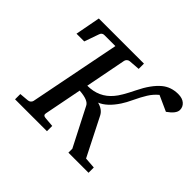

<svg xmlns="http://www.w3.org/2000/svg" viewBox="-154 -897 1107 1107"><g transform="rotate(45 399.5 -343.5)"><path d="M799 -629Q799 -599 749 -564L654 -607Q626 -584 606.5 -552.5Q587 -521 568 -480.5Q549 -440 533 -416Q487 -346 435 -325Q480 -313 496 -281L614 -48L682 -43V0H518V-32L399 -264Q385 -294 311 -299L266 -69Q262 -50 283 -48L343 -43V0H83V-43L140 -48Q150 -49 156.5 -55Q163 -61 165 -69L275 -626H185Q166 -626 160 -606L129 -518H66L95 -671H463V-628L396 -623Q386 -622 379.5 -616Q373 -610 371 -602L322 -350Q417 -350 474 -419Q499 -447 539.5 -530Q580 -613 628 -653Q669 -687 727 -687Q761 -687 780 -670.5Q799 -654 799 -629Z"/></g></svg>

Font: Veleka
Style: Italic
Weight: 400
Italic angle: -12°
Designer: Stefan Peev, Context Ltd, 2016; SIL International, 1997-2014.
Foundry: Stefan Peev, Context Ltd, 2016
Version: Version 1.000